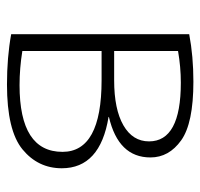

<svg xmlns="http://www.w3.org/2000/svg" viewBox="-32 -535 574 550"><g transform="rotate(90 255.0 -260.0)"><path d="M126 -37Q176 -29 224 -29Q415 -29 415 -152Q415 -264 210 -264H126ZM126 -300H210Q293 -300 339 -326.5Q385 -353 385 -400Q385 -491 217 -491Q172 -491 126 -483ZM462 -150Q462 -82 408 -37.5Q354 7 222 7Q144 7 78 -5V-515Q141 -527 214 -527Q333 -527 382 -492Q431 -457 431 -404Q431 -312 315 -285V-284Q462 -260 462 -150Z"/></g></svg>

Font: M PLUS 1p Light
Style: Regular
Weight: 300
Version: Version 1.061